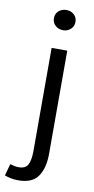

<svg xmlns="http://www.w3.org/2000/svg" viewBox="-140 -733 487 991"><g transform="rotate(10 103.5 -237.5)"><path d="M32 217Q9 217 -9 213Q-27 209 -40 204L-23 142Q-14 145 -2 147.5Q10 150 23 150Q59 150 71 125Q83 100 83 55V-486H165V55Q165 129 135 173Q105 217 32 217ZM125 -586Q101 -586 84.5 -601Q68 -616 68 -639Q68 -663 84.5 -677.5Q101 -692 125 -692Q148 -692 164.5 -677.5Q181 -663 181 -639Q181 -616 164.5 -601Q148 -586 125 -586Z"/></g></svg>

Font: Giro Regular
Style: Regular
Weight: 400
Designer: Paul D. Hunt
Foundry: Adobe Systems Incorporated
Version: Version 1.000;PS 1.0;hotconv 1.0.88;makeotf.lib2.5.647800